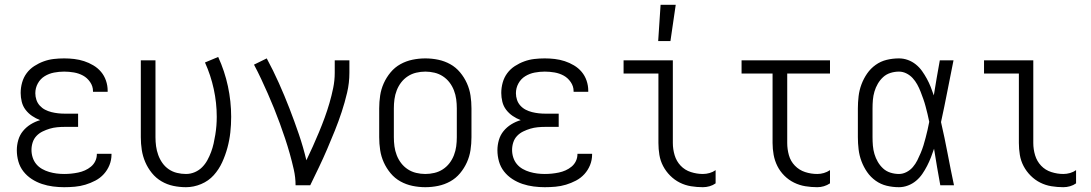

<svg xmlns="http://www.w3.org/2000/svg" viewBox="-20 -771 4540 799"><path d="M247 8Q224 8 200.5 5Q177 2 154.5 -5.5Q132 -13 112 -26Q92 -39 77.5 -57.5Q63 -76 56.5 -99Q50 -122 50 -146Q50 -167 56 -188Q62 -209 75.5 -225.5Q89 -242 107.5 -253.5Q126 -265 147 -271Q129 -278 113.5 -288.5Q98 -299 86.5 -314Q75 -329 70.5 -347.5Q66 -366 66 -384Q66 -406 72 -427.5Q78 -449 91 -466.5Q104 -484 122.5 -496Q141 -508 161.5 -515.5Q182 -523 203.5 -525.5Q225 -528 247 -528Q268 -528 289 -525.5Q310 -523 330 -516.5Q350 -510 368.5 -499Q387 -488 400.5 -472Q414 -456 421 -435.5Q428 -415 428 -394V-389H367V-392Q367 -412 355 -429.5Q343 -447 325.5 -456.5Q308 -466 287.5 -469.5Q267 -473 247 -473Q226 -473 205 -469Q184 -465 166 -454Q148 -443 137.5 -424Q127 -405 127 -383Q127 -369 131.5 -355.5Q136 -342 145.5 -331.5Q155 -321 167.5 -314.5Q180 -308 194 -304.5Q208 -301 222 -299.5Q236 -298 250 -298H305V-243H250Q234 -243 218 -241.5Q202 -240 187 -235.5Q172 -231 157.5 -224Q143 -217 132 -205.5Q121 -194 116 -178.5Q111 -163 111 -147Q111 -131 116 -115.5Q121 -100 131 -88Q141 -76 155 -68Q169 -60 184.5 -55.5Q200 -51 215.5 -49Q231 -47 247 -47Q262 -47 276.5 -48.5Q291 -50 305.5 -53Q320 -56 333.5 -62Q347 -68 358.5 -77.5Q370 -87 376.5 -100.5Q383 -114 383 -129V-131H444V-128Q444 -105 435.5 -84Q427 -63 412 -46.5Q397 -30 377 -19.5Q357 -9 335.5 -2.5Q314 4 291.5 6Q269 8 247 8Z M754 8Q727 8 701 2.5Q675 -3 652 -16.5Q629 -30 612 -51Q595 -72 584.5 -96.5Q574 -121 570 -147Q566 -173 566 -200V-520H627V-200Q627 -181 629.5 -162.5Q632 -144 638.5 -126Q645 -108 656 -92.5Q667 -77 682.5 -66.5Q698 -56 716.5 -51.5Q735 -47 754 -47Q773 -47 790.5 -54.5Q808 -62 821 -75Q834 -88 843 -104.5Q852 -121 858.5 -138.5Q865 -156 869 -174Q873 -192 876 -210.5Q879 -229 880.5 -247.5Q882 -266 882 -285Q882 -343 869.5 -400.5Q857 -458 833 -511L888 -534Q915 -475 928.5 -412Q942 -349 942 -285Q942 -252 938.5 -220Q935 -188 926.5 -156.5Q918 -125 904.5 -95.5Q891 -66 869.5 -42Q848 -18 817 -5Q786 8 754 8Z M1210 0Q1210 -33 1202.5 -66Q1195 -99 1186 -131Q1177 -163 1166.5 -194.5Q1156 -226 1144.5 -257.5Q1133 -289 1120.5 -320Q1108 -351 1094.5 -381.5Q1081 -412 1067 -442Q1053 -472 1037 -502L1090 -528Q1117 -478 1140.5 -425.5Q1164 -373 1184.5 -320Q1205 -267 1223.5 -213Q1242 -159 1255 -104Q1269 -133 1282 -162Q1295 -191 1307.5 -221Q1320 -251 1331 -281Q1342 -311 1351 -342Q1360 -373 1366.5 -404.5Q1373 -436 1373 -468V-520H1434V-468Q1434 -426 1424.5 -385.5Q1415 -345 1402 -305.5Q1389 -266 1373.5 -227.5Q1358 -189 1341.5 -150.5Q1325 -112 1307 -74.5Q1289 -37 1271 0Z M1750 8Q1723 8 1696.5 2.5Q1670 -3 1646.5 -16Q1623 -29 1605.5 -50Q1588 -71 1577 -95.5Q1566 -120 1562 -146.5Q1558 -173 1558 -200V-320Q1558 -347 1562 -373.5Q1566 -400 1577 -424.5Q1588 -449 1605.5 -470Q1623 -491 1646.5 -504Q1670 -517 1696.5 -522.5Q1723 -528 1750 -528Q1777 -528 1803.5 -522.5Q1830 -517 1853.5 -504Q1877 -491 1894.5 -470Q1912 -449 1923 -424.5Q1934 -400 1938 -373.5Q1942 -347 1942 -320V-200Q1942 -173 1938 -146.5Q1934 -120 1923 -95.5Q1912 -71 1894.5 -50Q1877 -29 1853.5 -16Q1830 -3 1803.5 2.5Q1777 8 1750 8ZM1750 -47Q1769 -47 1788 -51.5Q1807 -56 1823 -66.5Q1839 -77 1850.5 -92Q1862 -107 1869 -125Q1876 -143 1878.5 -162Q1881 -181 1881 -200V-320Q1881 -339 1878.5 -358Q1876 -377 1869 -395Q1862 -413 1850.5 -428Q1839 -443 1823 -453.5Q1807 -464 1788 -468.5Q1769 -473 1750 -473Q1731 -473 1712 -468.5Q1693 -464 1677 -453.5Q1661 -443 1649.5 -428Q1638 -413 1631 -395Q1624 -377 1621.5 -358Q1619 -339 1619 -320V-200Q1619 -181 1621.5 -162Q1624 -143 1631 -125Q1638 -107 1649.5 -92Q1661 -77 1677 -66.5Q1693 -56 1712 -51.5Q1731 -47 1750 -47Z M2247 8Q2224 8 2200.5 5Q2177 2 2154.5 -5.5Q2132 -13 2112 -26Q2092 -39 2077.5 -57.5Q2063 -76 2056.5 -99Q2050 -122 2050 -146Q2050 -167 2056 -188Q2062 -209 2075.5 -225.5Q2089 -242 2107.5 -253.5Q2126 -265 2147 -271Q2129 -278 2113.5 -288.5Q2098 -299 2086.5 -314Q2075 -329 2070.5 -347.5Q2066 -366 2066 -384Q2066 -406 2072 -427.5Q2078 -449 2091 -466.5Q2104 -484 2122.5 -496Q2141 -508 2161.5 -515.5Q2182 -523 2203.5 -525.5Q2225 -528 2247 -528Q2268 -528 2289 -525.5Q2310 -523 2330 -516.5Q2350 -510 2368.5 -499Q2387 -488 2400.5 -472Q2414 -456 2421 -435.5Q2428 -415 2428 -394V-389H2367V-392Q2367 -412 2355 -429.5Q2343 -447 2325.5 -456.5Q2308 -466 2287.5 -469.5Q2267 -473 2247 -473Q2226 -473 2205 -469Q2184 -465 2166 -454Q2148 -443 2137.5 -424Q2127 -405 2127 -383Q2127 -369 2131.5 -355.5Q2136 -342 2145.5 -331.5Q2155 -321 2167.5 -314.5Q2180 -308 2194 -304.5Q2208 -301 2222 -299.5Q2236 -298 2250 -298H2305V-243H2250Q2234 -243 2218 -241.5Q2202 -240 2187 -235.5Q2172 -231 2157.5 -224Q2143 -217 2132 -205.5Q2121 -194 2116 -178.5Q2111 -163 2111 -147Q2111 -131 2116 -115.5Q2121 -100 2131 -88Q2141 -76 2155 -68Q2169 -60 2184.5 -55.5Q2200 -51 2215.5 -49Q2231 -47 2247 -47Q2262 -47 2276.5 -48.5Q2291 -50 2305.5 -53Q2320 -56 2333.5 -62Q2347 -68 2358.5 -77.5Q2370 -87 2376.5 -100.5Q2383 -114 2383 -129V-131H2444V-128Q2444 -105 2435.5 -84Q2427 -63 2412 -46.5Q2397 -30 2377 -19.5Q2357 -9 2335.5 -2.5Q2314 4 2291.5 6Q2269 8 2247 8Z M2905 8Q2880 8 2855.5 4Q2831 0 2809 -11Q2787 -22 2769 -40Q2751 -58 2739.5 -80Q2728 -102 2724 -126.5Q2720 -151 2720 -176V-465H2575V-520H2780V-176Q2780 -150 2787.5 -125Q2795 -100 2812.5 -81.5Q2830 -63 2855 -55Q2880 -47 2905 -47Q2919 -47 2933 -51Q2947 -55 2958 -63V-8Q2947 0 2933 4Q2919 8 2905 8ZM2719 -600 2729 -751H2792L2770 -600Z M3381 8Q3356 8 3331.5 4Q3307 0 3284.5 -11Q3262 -22 3244 -40Q3226 -58 3215 -80Q3204 -102 3199.5 -126.5Q3195 -151 3195 -176V-465H3066V-520H3434V-465H3256V-176Q3256 -150 3263 -125Q3270 -100 3288 -81.5Q3306 -63 3330.5 -55Q3355 -47 3381 -47Q3395 -47 3408.5 -51Q3422 -55 3434 -63V-8Q3422 0 3408.5 4Q3395 8 3381 8Z M3721 8Q3695 8 3670 2Q3645 -4 3624 -19Q3603 -34 3588.5 -55Q3574 -76 3565 -100Q3556 -124 3553 -149.5Q3550 -175 3550 -200V-320Q3550 -345 3553 -370.5Q3556 -396 3565 -420Q3574 -444 3588.5 -465Q3603 -486 3624 -501Q3645 -516 3670 -522Q3695 -528 3721 -528Q3740 -528 3758 -521.5Q3776 -515 3791 -503Q3806 -491 3817 -475.5Q3828 -460 3837 -443.5Q3846 -427 3853 -409.5Q3860 -392 3866 -374Q3872 -410 3878 -446.5Q3884 -483 3891 -520H3948Q3935 -456 3922.5 -391.5Q3910 -327 3896 -263Q3911 -198 3923.5 -132Q3936 -66 3950 0H3893Q3886 -38 3879.5 -76Q3873 -114 3867 -152Q3861 -134 3854 -116Q3847 -98 3838 -80.5Q3829 -63 3818 -47Q3807 -31 3792 -18.5Q3777 -6 3758.5 1Q3740 8 3721 8ZM3721 -47Q3737 -47 3752.5 -55Q3768 -63 3779 -76Q3790 -89 3797.5 -104Q3805 -119 3811.5 -134.5Q3818 -150 3823 -166Q3828 -182 3832 -198Q3836 -214 3840 -230.5Q3844 -247 3847 -264Q3844 -280 3840 -296Q3836 -312 3832 -327.5Q3828 -343 3822.5 -358.5Q3817 -374 3811 -389.5Q3805 -405 3797 -419.5Q3789 -434 3778 -446Q3767 -458 3752 -465.5Q3737 -473 3721 -473Q3703 -473 3685.5 -467.5Q3668 -462 3655 -450Q3642 -438 3633 -422.5Q3624 -407 3619 -390Q3614 -373 3612.5 -355.5Q3611 -338 3611 -320V-200Q3611 -182 3612.5 -164.5Q3614 -147 3619 -130Q3624 -113 3633 -97.5Q3642 -82 3655 -70Q3668 -58 3685.5 -52.5Q3703 -47 3721 -47Z M4405 8Q4380 8 4355.5 4Q4331 0 4309 -11Q4287 -22 4269 -40Q4251 -58 4239.5 -80Q4228 -102 4224 -126.5Q4220 -151 4220 -176V-465H4075V-520H4280V-176Q4280 -150 4287.5 -125Q4295 -100 4312.5 -81.5Q4330 -63 4355 -55Q4380 -47 4405 -47Q4419 -47 4433 -51Q4447 -55 4458 -63V-8Q4447 0 4433 4Q4419 8 4405 8Z"/></svg>

Font: Iosevka Light
Style: Regular
Weight: 300
Monospace: yes
Designer: Belleve Invis
Foundry: Belleve Invis
Version: Version 32.5.0; ttfautohint (v1.8.4)